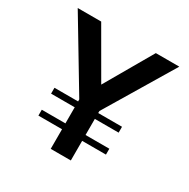

<svg xmlns="http://www.w3.org/2000/svg" viewBox="-158 -846 978 992"><g transform="rotate(30 331.0 -350.0)"><path d="M130 -283H271V-295L28 -700H168L331 -418L494 -700H634L391 -295V-283H533V-248H391V-152H533V-117H391V0H271V-117H130V-152H271V-248H130Z"/></g></svg>

Font: Moderustic Med
Style: Regular
Weight: 500
Designer: Tural Alisoy
Foundry: TAFT Foundry
Version: Version 2.110